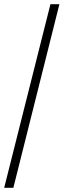

<svg xmlns="http://www.w3.org/2000/svg" viewBox="-20 -780 305 921"><path d="M0 121H44L265 -760H222Z"/></svg>

Font: Noto Serif Georgian SemiCondensed Light
Style: Regular
Weight: 300
Width: 4
Designer: Monotype Design Team, Akaki Razmadze
Foundry: Google LLC
Version: Version 2.003